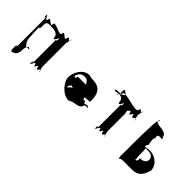

<svg xmlns="http://www.w3.org/2000/svg" viewBox="106 -1558 2437 2437"><g transform="rotate(45 1324.0 -340.0)"><path d="M301 -562C329 -562 424 -560 424 -492C442 -424 480 -569 480 -509C480 -441 479 -579 479 -511C479 -433 461 -540 461 -454V-108C461 -22 442 -132 442 -53C442 15 443 -119 443 -51C443 8 480 -139 498 -71C498 -3 543 -139 543 -71C560 -3 598 -130 598 -51C598 17 600 -121 600 -53C600 6 581 -158 581 -108V-559C581 -509 600 -674 600 -615C600 -547 598 -685 598 -617C598 -538 560 -665 543 -597C543 -529 461 -665 461 -597C461 -529 292 -665 292 -597C292 -529 209 -665 209 -597C192 -529 154 -676 154 -617C154 -549 152 -683 152 -615C152 -536 171 -645 171 -559V-108C171 -22 152 -132 152 -53C152 15 154 19 174 19C202 9 250 -2 250 -89C250 -174 294 -176 274 -176C292 -176 300 -168 310 -158H254C245 -168 216 -196 216 -214C196 -214 195 -557 195 -472C195 -404 187 -432 197 -441C217 -441 216 -441 216 -509C216 -569 255 -562 301 -562Z M1323 -238C1323 -244 1324 -251 1324 -256C1324 -436 1235 -459 1118 -460C1002 -505 906 -368 906 -256C906 -189 1002 -52 1118 -53C1188 -98 1248 -71 1292 -119C1308 -182 1338 -152 1356 -156V-158C1339 -200 1301 -160 1280 -171C1280 -216 1242 -190 1242 -191C1234 -240 1223 -206 1222 -213C1222 -258 1219 -212 1219 -213C1220 -251 1182 -260 1136 -254C1074 -232 1021 -198 988 -158C958 -123 953 -104 979 -142C988 -158 987 -181 988 -193C1021 -209 1014 -216 998 -224C993 -225 1024 -217 1025 -209C1021 -207 1255 -206 1255 -206C1251 -206 1245 -206 1239 -209C1221 -223 1234 -231 1279 -231C1323 -232 1323 -234 1323 -238ZM966 -363C978 -392 1008 -413 1054 -413C1092 -413 1103 -398 1122 -370C1133 -359 1128 -345 1143 -340C1149 -340 1137 -351 1145 -351H998C994 -351 982 -346 980 -338C993 -327 989 -320 965 -320C948 -324 951 -342 966 -363Z M1517 -563C1537 -563 1588 -561 1588 -493C1606 -425 1645 -570 1645 -510C1645 -442 1643 -580 1643 -512C1643 -434 1625 -541 1625 -455V-110C1625 -24 1606 -133 1606 -54C1606 14 1608 -120 1608 -52C1608 7 1645 -140 1662 -72C1662 -4 1708 -140 1708 -72C1725 -4 1762 -131 1762 -52C1762 16 1764 -122 1764 -54C1764 5 1745 -160 1745 -110V-455C1745 -404 1727 -572 1727 -512C1727 -444 1725 -578 1725 -510C1725 -432 1764 -561 1782 -493C1782 -425 1832 -561 1832 -493C1849 -425 1888 -551 1888 -472C1888 -404 1890 -543 1890 -475C1890 -416 1870 -580 1870 -530V-560C1870 -510 1890 -675 1890 -616C1890 -548 1888 -686 1888 -618C1888 -539 1849 -666 1832 -598C1832 -530 1538 -666 1538 -598C1520 -530 1492 -538 1502 -548C1522 -548 1520 -548 1520 -616C1520 -675 1541 -648 1561 -630C1581 -630 1582 -601 1582 -618C1582 -617 1571 -580 1500 -580C1440 -580 1441 -577 1441 -560C1450 -553 1479 -563 1517 -563Z M2084 -127C2084 -24 2077 8 2099 18C2099 18 2065 16 2096 16C2105 6 2106 -2 2154 -2H2308C2411 -2 2457 -54 2488 -164C2488 -272 2380 -333 2308 -333H2272C2255 -333 2197 -323 2219 -314C2219 -314 2186 -316 2217 -316C2226 -325 2205 -352 2236 -369C2236 -369 2205 -490 2236 -490C2236 -508 2213 -536 2254 -546H2288C2313 -536 2308 -546 2290 -582C2290 -618 2220 -638 2186 -638C2169 -638 2125 -646 2116 -656C2104 -656 2107 -659 2107 -691C2116 -713 2124 -684 2104 -666C2084 -666 2084 -212 2084 -127ZM2244 -275C2244 -306 2239 -319 2240 -323C2240 -323 2236 -325 2242 -325C2246 -321 2253 -316 2267 -316H2284C2331 -316 2375 -299 2375 -246C2375 -192 2326 -176 2284 -176H2272C2280 -176 2282 -166 2278 -144C2278 -126 2262 -122 2246 -122C2250 -126 2250 -138 2250 -146C2244 -146 2244 -253 2244 -275Z"/></g></svg>

Font: Hussar Przerywany
Style: Regular
Weight: 400
Foundry: Cannot Into Space Fonts
Version: Version 0.982